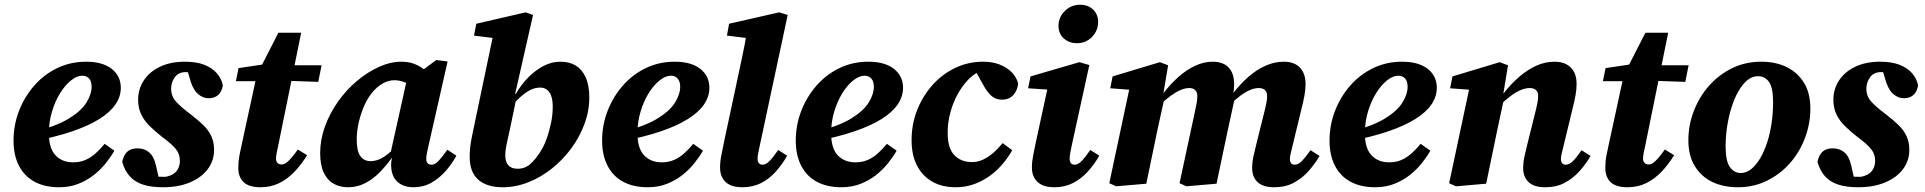

<svg xmlns="http://www.w3.org/2000/svg" viewBox="-20 -774 8109 809"><path d="M229 15Q169 15 126 -8Q83 -31 60 -75.5Q37 -120 37 -181Q37 -247 60 -306.5Q83 -366 124 -413Q165 -460 221 -487Q277 -514 343 -514Q412 -514 450.5 -484Q489 -454 489 -404Q489 -367 466.5 -334Q444 -301 398.5 -272.5Q353 -244 284 -220.5Q215 -197 121 -179L119 -218Q215 -241 268.5 -273.5Q322 -306 344 -341.5Q366 -377 366 -409Q366 -431 355.5 -443Q345 -455 327 -455Q304 -455 279 -435Q254 -415 233 -381Q212 -347 199 -303.5Q186 -260 186 -213Q186 -149 214 -119.5Q242 -90 288 -90Q317 -90 340 -100Q363 -110 383 -128Q403 -146 421 -168L462 -139Q447 -113 425 -85.5Q403 -58 374 -35.5Q345 -13 309 1Q273 15 229 15Z M666 15Q616 15 581.5 3.5Q547 -8 526 -32Q505 -56 495 -92Q501 -121 516.5 -135Q532 -149 560 -149Q589 -149 609 -131.5Q629 -114 637 -77L652 -11L590 -30Q612 -30 633.5 -29.5Q655 -29 678 -29Q698 -33 711 -41.5Q724 -50 731 -64.5Q738 -79 738 -97Q738 -125 720.5 -146.5Q703 -168 662 -198Q633 -221 610.5 -243Q588 -265 575 -292Q562 -319 562 -354Q562 -398 585.5 -434.5Q609 -471 653.5 -492.5Q698 -514 759 -514Q808 -514 841 -501Q874 -488 893.5 -465.5Q913 -443 919 -415Q915 -388 899.5 -374Q884 -360 859 -360Q837 -360 817 -375.5Q797 -391 785 -426L767 -485L823 -469Q807 -470 790.5 -470Q774 -470 757 -470Q730 -468 715.5 -447Q701 -426 701 -400Q701 -369 721.5 -346Q742 -323 785 -291Q815 -268 837 -246.5Q859 -225 870.5 -200Q882 -175 882 -142Q882 -97 855.5 -61.5Q829 -26 780.5 -5.5Q732 15 666 15Z M974 -432 985 -487 1126 -508V-499H1335L1321 -429L1119 -436L1116 -432ZM1078 15Q1029 15 1006.5 -6.5Q984 -28 984 -67Q984 -94 989 -120Q994 -146 1000 -172L1062 -458L1153 -636H1249L1152 -159Q1148 -142 1145.5 -128.5Q1143 -115 1143 -105Q1143 -94 1149.5 -87.5Q1156 -81 1166 -81Q1176 -81 1185.5 -87.5Q1195 -94 1207 -108Q1219 -122 1235 -144L1274 -120Q1250 -81 1221 -50.5Q1192 -20 1156.5 -2.5Q1121 15 1078 15Z M1447 15Q1412 15 1385.5 0Q1359 -15 1344 -47Q1329 -79 1329 -129Q1329 -185 1349 -240.5Q1369 -296 1404 -345.5Q1439 -395 1483.5 -432.5Q1528 -470 1576.5 -492Q1625 -514 1671 -514Q1696 -514 1716 -508Q1736 -502 1753.5 -491Q1771 -480 1788 -464L1731 -399Q1708 -418 1686 -427Q1664 -436 1641 -436Q1628 -436 1613.5 -431.5Q1599 -427 1584.5 -417.5Q1570 -408 1557 -394Q1534 -370 1517.5 -334.5Q1501 -299 1492 -260Q1483 -221 1483 -187Q1483 -137 1498.5 -116Q1514 -95 1541 -95Q1558 -95 1575 -101.5Q1592 -108 1611 -122.5Q1630 -137 1653 -159L1655 -112H1633Q1610 -79 1581.5 -49.5Q1553 -20 1519 -2.5Q1485 15 1447 15ZM1723 15Q1680 15 1654.5 -8Q1629 -31 1628 -77Q1628 -84 1628.5 -90Q1629 -96 1630 -101.5Q1631 -107 1632 -112L1622 -113L1697 -450L1724 -451L1818 -521L1866 -515L1786 -162Q1782 -143 1779 -129.5Q1776 -116 1776 -105Q1776 -93 1781.5 -86.5Q1787 -80 1798 -80Q1813 -80 1827.5 -95.5Q1842 -111 1865 -143L1903 -118Q1884 -83 1857.5 -53Q1831 -23 1797.5 -4Q1764 15 1723 15Z M2098 15Q2065 15 2039 7Q2013 -1 1995 -17Q1977 -33 1968 -57Q1959 -81 1959 -113Q1959 -152 1967.5 -193.5Q1976 -235 1985 -278L2060 -636L2113 -607L1977 -624L1987 -674L2195 -722L2226 -711L2150 -376L2158 -371L2128 -227Q2123 -203 2118.5 -184Q2114 -165 2111.5 -149Q2109 -133 2109 -119Q2109 -92 2122 -77.5Q2135 -63 2161 -63Q2192 -63 2214.5 -83Q2237 -103 2257 -135Q2271 -156 2282.5 -187.5Q2294 -219 2301.5 -254.5Q2309 -290 2309 -325Q2309 -365 2295 -385Q2281 -405 2256 -405Q2236 -405 2217 -396Q2198 -387 2177.5 -369.5Q2157 -352 2134 -325L2127 -378H2153Q2177 -419 2207 -449Q2237 -479 2271 -496.5Q2305 -514 2341 -514Q2380 -514 2406.5 -497.5Q2433 -481 2448 -447.5Q2463 -414 2463 -363Q2463 -306 2442.5 -251Q2422 -196 2386.5 -148Q2351 -100 2305 -63.5Q2259 -27 2206 -6Q2153 15 2098 15Z M2709 15Q2649 15 2606 -8Q2563 -31 2540 -75.5Q2517 -120 2517 -181Q2517 -247 2540 -306.5Q2563 -366 2604 -413Q2645 -460 2701 -487Q2757 -514 2823 -514Q2892 -514 2930.5 -484Q2969 -454 2969 -404Q2969 -367 2946.5 -334Q2924 -301 2878.5 -272.5Q2833 -244 2764 -220.5Q2695 -197 2601 -179L2599 -218Q2695 -241 2748.5 -273.5Q2802 -306 2824 -341.5Q2846 -377 2846 -409Q2846 -431 2835.5 -443Q2825 -455 2807 -455Q2784 -455 2759 -435Q2734 -415 2713 -381Q2692 -347 2679 -303.5Q2666 -260 2666 -213Q2666 -149 2694 -119.5Q2722 -90 2768 -90Q2797 -90 2820 -100Q2843 -110 2863 -128Q2883 -146 2901 -168L2942 -139Q2927 -113 2905 -85.5Q2883 -58 2854 -35.5Q2825 -13 2789 1Q2753 15 2709 15Z M3109 15Q3060 15 3037 -7.5Q3014 -30 3014 -68Q3014 -93 3019.5 -120Q3025 -147 3032 -182L3085 -430Q3096 -483 3107 -533.5Q3118 -584 3127 -638L3181 -607L3043 -624L3052 -674L3263 -722L3299 -711L3181 -159Q3177 -141 3174.5 -127.5Q3172 -114 3172 -105Q3172 -93 3177.5 -86.5Q3183 -80 3193 -80Q3207 -80 3221.5 -94.5Q3236 -109 3259 -142L3297 -118Q3275 -80 3247.5 -49.5Q3220 -19 3185.5 -2Q3151 15 3109 15Z M3525 15Q3465 15 3422 -8Q3379 -31 3356 -75.5Q3333 -120 3333 -181Q3333 -247 3356 -306.5Q3379 -366 3420 -413Q3461 -460 3517 -487Q3573 -514 3639 -514Q3708 -514 3746.5 -484Q3785 -454 3785 -404Q3785 -367 3762.5 -334Q3740 -301 3694.5 -272.5Q3649 -244 3580 -220.5Q3511 -197 3417 -179L3415 -218Q3511 -241 3564.5 -273.5Q3618 -306 3640 -341.5Q3662 -377 3662 -409Q3662 -431 3651.5 -443Q3641 -455 3623 -455Q3600 -455 3575 -435Q3550 -415 3529 -381Q3508 -347 3495 -303.5Q3482 -260 3482 -213Q3482 -149 3510 -119.5Q3538 -90 3584 -90Q3613 -90 3636 -100Q3659 -110 3679 -128Q3699 -146 3717 -168L3758 -139Q3743 -113 3721 -85.5Q3699 -58 3670 -35.5Q3641 -13 3605 1Q3569 15 3525 15Z M4007 15Q3949 15 3907.5 -9Q3866 -33 3843.5 -77Q3821 -121 3821 -183Q3821 -250 3844 -309Q3867 -368 3908 -414.5Q3949 -461 4004 -487.5Q4059 -514 4122 -514Q4161 -514 4191 -502.5Q4221 -491 4241.5 -471Q4262 -451 4270 -423Q4268 -395 4250.5 -374.5Q4233 -354 4201 -354Q4176 -354 4158 -369.5Q4140 -385 4123 -416L4085 -485H4139V-472H4106Q4081 -461 4057 -435.5Q4033 -410 4014 -375Q3995 -340 3984 -298.5Q3973 -257 3973 -214Q3973 -149 4001.5 -120Q4030 -91 4075 -91Q4099 -91 4121 -101Q4143 -111 4164 -129Q4185 -147 4205 -171L4245 -141Q4230 -114 4207 -86Q4184 -58 4154 -35.5Q4124 -13 4087 1Q4050 15 4007 15Z M4328 -68Q4328 -93 4333.5 -120.5Q4339 -148 4344 -172L4399 -426L4432 -394L4312 -402L4322 -452L4528 -512L4570 -500L4496 -162Q4492 -144 4489.5 -129.5Q4487 -115 4487 -105Q4487 -93 4492.5 -86.5Q4498 -80 4508 -80Q4522 -80 4536.5 -94.5Q4551 -109 4574 -142L4612 -118Q4590 -80 4562.5 -50Q4535 -20 4500.5 -2.5Q4466 15 4423 15Q4375 15 4351.5 -7.5Q4328 -30 4328 -68ZM4517 -592Q4485 -592 4462.5 -612Q4440 -632 4440 -665Q4440 -701 4466.5 -727.5Q4493 -754 4531 -754Q4565 -754 4586 -733.5Q4607 -713 4607 -682Q4607 -645 4581.5 -618.5Q4556 -592 4517 -592Z M4683 11 4654 -2 4744 -425 4793 -392 4658 -402 4668 -452 4867 -512 4902 -499 4879 -363H4887L4857 -227Q4845 -170 4833.5 -113.5Q4822 -57 4810 0ZM4979 11 4950 -2 5013 -295Q5018 -318 5021.5 -336Q5025 -354 5025 -369Q5025 -386 5016 -394.5Q5007 -403 4991 -403Q4974 -403 4955 -395Q4936 -387 4913 -370.5Q4890 -354 4863 -328L4860 -380H4881Q4911 -419 4944.5 -449Q4978 -479 5015 -496.5Q5052 -514 5089 -514Q5134 -514 5157 -489.5Q5180 -465 5180 -420Q5180 -400 5177.5 -386Q5175 -372 5173 -358L5182 -357L5153 -224Q5141 -168 5129.5 -112.5Q5118 -57 5106 0ZM5350 15Q5301 15 5278.5 -7Q5256 -29 5256 -65Q5256 -90 5261.5 -115.5Q5267 -141 5273 -164L5306 -297Q5312 -320 5315.5 -338Q5319 -356 5319 -369Q5319 -386 5310 -394.5Q5301 -403 5284 -403Q5267 -403 5247.5 -395Q5228 -387 5205.5 -370Q5183 -353 5155 -326L5152 -380H5175Q5206 -420 5240 -450Q5274 -480 5312 -497Q5350 -514 5389 -514Q5434 -514 5457.5 -489Q5481 -464 5481 -420Q5481 -396 5476.5 -372Q5472 -348 5466 -324L5426 -159Q5422 -142 5418.5 -128Q5415 -114 5415 -104Q5415 -93 5420 -86.5Q5425 -80 5435 -80Q5450 -80 5464.5 -94.5Q5479 -109 5502 -141L5540 -117Q5521 -84 5494 -53.5Q5467 -23 5431.5 -4Q5396 15 5350 15Z M5774 15Q5714 15 5671 -8Q5628 -31 5605 -75.5Q5582 -120 5582 -181Q5582 -247 5605 -306.5Q5628 -366 5669 -413Q5710 -460 5766 -487Q5822 -514 5888 -514Q5957 -514 5995.5 -484Q6034 -454 6034 -404Q6034 -367 6011.5 -334Q5989 -301 5943.5 -272.5Q5898 -244 5829 -220.5Q5760 -197 5666 -179L5664 -218Q5760 -241 5813.5 -273.5Q5867 -306 5889 -341.5Q5911 -377 5911 -409Q5911 -431 5900.5 -443Q5890 -455 5872 -455Q5849 -455 5824 -435Q5799 -415 5778 -381Q5757 -347 5744 -303.5Q5731 -260 5731 -213Q5731 -149 5759 -119.5Q5787 -90 5833 -90Q5862 -90 5885 -100Q5908 -110 5928 -128Q5948 -146 5966 -168L6007 -139Q5992 -113 5970 -85.5Q5948 -58 5919 -35.5Q5890 -13 5854 1Q5818 15 5774 15Z M6115 11 6086 -2 6176 -425 6225 -392 6090 -402 6100 -452 6299 -512 6334 -499 6312 -364 6317 -358 6289 -227Q6277 -170 6265.5 -113.5Q6254 -57 6242 0ZM6491 15Q6443 15 6420.5 -7Q6398 -29 6398 -65Q6398 -90 6403.5 -115.5Q6409 -141 6415 -164L6448 -297Q6454 -320 6457.5 -338Q6461 -356 6461 -369Q6461 -386 6452 -394.5Q6443 -403 6426 -403Q6408 -403 6388.5 -395Q6369 -387 6346.5 -370.5Q6324 -354 6296 -327L6293 -380H6315Q6347 -421 6382 -451Q6417 -481 6454 -497.5Q6491 -514 6530 -514Q6574 -514 6598.5 -489.5Q6623 -465 6623 -421Q6623 -396 6618.5 -372Q6614 -348 6608 -324L6568 -159Q6564 -142 6560.5 -128Q6557 -114 6557 -104Q6557 -93 6562 -86.5Q6567 -80 6577 -80Q6592 -80 6607 -94.5Q6622 -109 6644 -141L6682 -117Q6663 -84 6636 -53.5Q6609 -23 6573.5 -4Q6538 15 6491 15Z M6734 -432 6745 -487 6886 -508V-499H7095L7081 -429L6879 -436L6876 -432ZM6838 15Q6789 15 6766.5 -6.5Q6744 -28 6744 -67Q6744 -94 6749 -120Q6754 -146 6760 -172L6822 -458L6913 -636H7009L6912 -159Q6908 -142 6905.5 -128.5Q6903 -115 6903 -105Q6903 -94 6909.5 -87.5Q6916 -81 6926 -81Q6936 -81 6945.5 -87.5Q6955 -94 6967 -108Q6979 -122 6995 -144L7034 -120Q7010 -81 6981 -50.5Q6952 -20 6916.5 -2.5Q6881 15 6838 15Z M7303 15Q7242 15 7195.5 -7Q7149 -29 7121.5 -73.5Q7094 -118 7094 -183Q7094 -247 7117 -306.5Q7140 -366 7181 -412.5Q7222 -459 7278 -486.5Q7334 -514 7401 -514Q7462 -514 7508 -491.5Q7554 -469 7581 -425.5Q7608 -382 7608 -316Q7608 -253 7585.5 -193Q7563 -133 7522 -86.5Q7481 -40 7425 -12.5Q7369 15 7303 15ZM7315 -45Q7339 -45 7360 -62.5Q7381 -80 7398 -109.5Q7415 -139 7427 -177Q7439 -215 7445 -257.5Q7451 -300 7451 -343Q7451 -404 7434 -428.5Q7417 -453 7387 -453Q7363 -453 7342.5 -436Q7322 -419 7305 -389.5Q7288 -360 7276 -322Q7264 -284 7257.5 -242Q7251 -200 7251 -158Q7251 -95 7269 -70Q7287 -45 7315 -45Z M7809 15Q7759 15 7724.5 3.5Q7690 -8 7669 -32Q7648 -56 7638 -92Q7644 -121 7659.5 -135Q7675 -149 7703 -149Q7732 -149 7752 -131.5Q7772 -114 7780 -77L7795 -11L7733 -30Q7755 -30 7776.5 -29.5Q7798 -29 7821 -29Q7841 -33 7854 -41.5Q7867 -50 7874 -64.5Q7881 -79 7881 -97Q7881 -125 7863.5 -146.5Q7846 -168 7805 -198Q7776 -221 7753.5 -243Q7731 -265 7718 -292Q7705 -319 7705 -354Q7705 -398 7728.5 -434.5Q7752 -471 7796.5 -492.5Q7841 -514 7902 -514Q7951 -514 7984 -501Q8017 -488 8036.5 -465.5Q8056 -443 8062 -415Q8058 -388 8042.5 -374Q8027 -360 8002 -360Q7980 -360 7960 -375.5Q7940 -391 7928 -426L7910 -485L7966 -469Q7950 -470 7933.5 -470Q7917 -470 7900 -470Q7873 -468 7858.5 -447Q7844 -426 7844 -400Q7844 -369 7864.5 -346Q7885 -323 7928 -291Q7958 -268 7980 -246.5Q8002 -225 8013.5 -200Q8025 -175 8025 -142Q8025 -97 7998.5 -61.5Q7972 -26 7923.5 -5.5Q7875 15 7809 15Z"/></svg>

Font: Source Serif 4
Style: Bold Italic
Weight: 700
Italic angle: -12°
Designer: Frank Grießhammer
Foundry: Adobe Systems Incorporated
Version: Version 4.004;hotconv 1.0.116;makeotfexe 2.5.65601